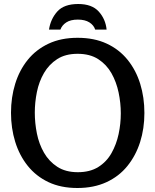

<svg xmlns="http://www.w3.org/2000/svg" viewBox="-20 -929 777 960"><path d="M367 11Q284 11 222 -18.5Q160 -48 118.5 -100Q77 -152 56 -220Q35 -288 35 -365Q35 -442 56 -510Q77 -578 118.5 -629.5Q160 -681 222.5 -710.5Q285 -740 368 -740Q451 -740 513.5 -711Q576 -682 618 -630Q660 -578 681 -510Q702 -442 702 -364Q702 -286 680.5 -218.5Q659 -151 617 -99Q575 -47 512 -18Q449 11 367 11ZM369 -68Q430 -68 471.5 -94Q513 -120 537.5 -163.5Q562 -207 573 -258.5Q584 -310 584 -362Q584 -414 573 -466.5Q562 -519 537.5 -562.5Q513 -606 471.5 -633Q430 -660 368 -660Q307 -660 266 -633.5Q225 -607 200 -564Q175 -521 164.5 -469Q154 -417 154 -366Q154 -314 164.5 -261.5Q175 -209 200 -165.5Q225 -122 266.5 -95Q308 -68 369 -68ZM225 -781Q233 -834 266.5 -871.5Q300 -909 371 -909Q440 -909 474 -871Q508 -833 513 -781H456Q449 -803 427 -817Q405 -831 369 -831Q333 -831 311.5 -817Q290 -803 282 -781Z"/></svg>

Font: Rosario SemiBold
Style: Regular
Weight: 600
Designer: Hector Gatti
Foundry: Omnibus Type
Version: Version 1.101; ttfautohint (v1.8.1.43-b0c9)